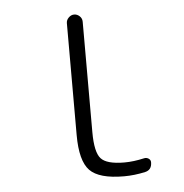

<svg xmlns="http://www.w3.org/2000/svg" viewBox="-44 -562 588 614"><g transform="rotate(-5 250.0 -255.5)"><path d="M330.1 9.8Q250 9.8 220.2 -21Q190.4 -51.8 190.4 -134.8V-494.1Q190.4 -503.9 198.2 -511.7Q206.1 -519.5 215.8 -519.5Q225.6 -519.5 233.4 -512.2Q241.2 -504.9 241.2 -494.1V-139.6Q241.2 -75.2 259.8 -54.7Q278.3 -34.2 335 -34.2Q364.3 -34.2 398.4 -42Q406.2 -43.9 413.1 -39.6Q419.9 -35.2 419.9 -27.3Q419.9 -2.9 398.4 2Q363.3 9.8 330.1 9.8Z"/></g></svg>

Font: Rounded-X Mgen+ 1m light
Style: Regular
Weight: 200
Designer: [Source Han Sans]
Ryoko NISHIZUKA  (kana & ideographs); Paul D. Hunt (Latin, Greek & Cyrillic); Wenlong ZHANG  (bopomofo
Version: Version 1.059.20150602